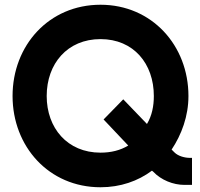

<svg xmlns="http://www.w3.org/2000/svg" viewBox="-20 -780 843 810"><path d="M790 -114H781C760 -114 732 -121 716 -137L704 -149C746 -212 775 -290 775 -375C775 -588 621 -760 404 -760C186 -760 33 -588 33 -375C33 -162 186 10 404 10C488 10 562 -16 621 -60L626 -56C660 -20 711 0 758 0H790ZM404 -136C264 -136 177 -240 177 -375C177 -511 264 -615 404 -615C544 -615 629 -511 629 -375C629 -332 621 -292 600 -257L500 -361L417 -276L521 -166C488 -146 449 -136 404 -136Z"/></svg>

Font: Oakes Bold
Style: Regular
Weight: 700
Designer: Samuel Oakes
Foundry: Samuel Oakes
Version: Version 1.003;PS 001.003;hotconv 1.0.88;makeotf.lib2.5.64775